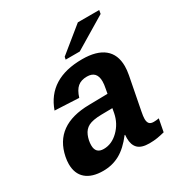

<svg xmlns="http://www.w3.org/2000/svg" viewBox="-168 -841 935 980"><g transform="rotate(-30 300.0 -351.0)"><path d="M161.1 9.8Q95.7 9.8 60.3 -20.5Q24.9 -50.8 24.9 -108.4Q24.9 -127.4 29.3 -149.4Q62.5 -315.9 266.1 -318.4L375.5 -320.3L380.4 -347.2Q385.3 -370.6 385.3 -388.2Q385.3 -449.2 328.1 -449.2Q293.5 -449.2 272.9 -431.6Q252.4 -414.1 240.2 -374.5L98.6 -381.3Q153.8 -538.1 351.1 -538.1Q435.5 -538.1 479.2 -502.7Q522.9 -467.3 522.9 -398.4Q522.9 -376 517.6 -347.7L480.5 -156.2Q475.1 -129.4 475.1 -114.7Q475.1 -96.7 482.7 -87.4Q490.2 -78.1 508.8 -78.1Q524.4 -78.1 539.6 -81.1L525.4 -6.8Q512.7 -3.9 502.4 -1.5Q492.2 1 482.2 2.4Q472.2 3.9 460.9 4.9Q449.7 5.9 435.1 5.9Q388.7 5.9 368.2 -14.4Q347.7 -34.7 347.7 -74.2L348.6 -94.2H345.7Q303.7 -39.1 259.3 -14.6Q214.8 9.8 161.1 9.8ZM360.4 -244.6 294.9 -243.7Q243.7 -242.7 219.2 -230Q194.8 -217.3 183.3 -189.7Q171.9 -162.1 171.9 -133.8Q171.9 -85.9 218.8 -85.9Q266.6 -85.9 305.7 -124.3Q344.7 -162.6 355.5 -217.8ZM277.8 -578.1 280.8 -593.3 426.8 -711.9H552.7L548.8 -690.9L360.8 -578.1Z"/></g></svg>

Font: Liberation Mono
Style: Bold Italic
Weight: 700
Italic angle: -12°
Monospace: yes
Designer: Steve Matteson
Foundry: Ascender Corporation
Version: Version 2.1.5